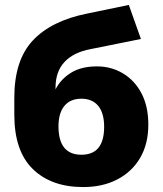

<svg xmlns="http://www.w3.org/2000/svg" viewBox="-20 -747 659 778"><path d="M317 11Q188 11 113 -62Q38 -135 38 -282V-351Q38 -503 113 -583Q188 -663 333 -692L502 -727L551 -589L347 -548Q278 -535 241.5 -496Q205 -457 205 -392V-385Q226 -426 267.5 -452Q309 -478 373 -478Q431 -478 478.5 -449.5Q526 -421 553.5 -368.5Q581 -316 581 -242Q581 -164 548 -107.5Q515 -51 455.5 -20Q396 11 317 11ZM310 -120Q402 -120 402 -233Q402 -289 378 -318Q354 -347 310 -347Q265 -347 241 -318Q217 -289 217 -235Q217 -120 310 -120Z"/></svg>

Font: Nunito Sans Black
Style: Regular
Weight: 900
Designer: Vernon Adams
Foundry: Vernon Adams
Version: Version 3.006; ttfautohint (v1.8.3)